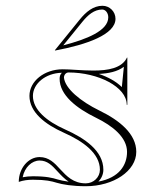

<svg xmlns="http://www.w3.org/2000/svg" viewBox="-20 -640 557 665"><path d="M171 -465C280.9 -485.5 380 -520.5 380 -575C380 -599.8 359.8 -620 335 -620C303.1 -620 277.8 -599 255.7 -571.7L170 -466ZM199.1 -482.9 265 -564.1C284.5 -588.1 306.2 -607 334 -607C345.6 -607 355 -594.9 355 -580C355 -533.6 280.2 -504 199.1 -482.9ZM322.4 -384C354.8 -385.5 386.3 -391.5 409 -408.7L402 -338.4C382.2 -357.8 354.3 -373.2 322.4 -384ZM45 -10C60.8 -15.5 77.1 -17.5 94 -17.5C139.5 -17.5 158.3 -12.5 176.7 -6.9C195.3 -1.2 230.9 5 277 5C373.6 5 452 -48.3 452 -114C452 -176.5 394.1 -223.1 324.5 -257C258.7 -289.1 205.3 -333.5 201.5 -371.1C201.5 -381 208.7 -389 217.5 -389C319.8 -388.9 419 -339.3 419 -277H421V-440L420 -441C402.4 -403.6 354.1 -395.6 303.2 -395.6C283.1 -395.6 262.5 -396.8 243.2 -398C226.4 -399.1 210.6 -400 197 -400C133.5 -400 82 -358.8 82 -308C82 -251.5 136 -209.4 201.1 -180.4C268.4 -150.4 326 -108.9 326 -52C326 -26.1 304 -5 277 -5C234 -5 210.8 -29.9 188.7 -53.6C168.9 -75.6 149.4 -96 117 -96C78.4 -96 45 -57.5 45 -10ZM194.4 -388C188.7 -382.6 186.5 -375.9 186.5 -367.1C186.5 -310.9 244.3 -265.5 312.5 -232.2C370.8 -203.8 420 -163.9 420 -114C420 -67.9 392.5 -24.3 320.8 -11C331.2 -21.6 338 -36.3 338 -52C338 -117.8 273.3 -161.4 206 -191.4C141.4 -220.1 94 -259.9 94 -308C94 -349.2 136.5 -386.8 194.4 -388ZM217.9 -10.7C201.6 -12.9 188.5 -15.8 180.2 -18.3C161.3 -24.1 140.3 -29.5 94 -29.5C82.2 -29.5 69 -28.3 58.5 -26.1C65.1 -60.9 90.8 -84 117 -84C143.6 -84 159.7 -67.9 179.9 -45.5C190.7 -33.8 202.7 -21 217.9 -10.7Z"/></svg>

Font: Sortefax
Style: Medium
Weight: 500
Designer: gluk
Foundry: gluk
Version: Version 0.261